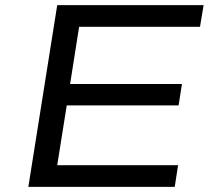

<svg xmlns="http://www.w3.org/2000/svg" viewBox="-20 -725 826 745"><path d="M90 0 202 -705H770L756 -621H287L252 -399H686L673 -316H239L202 -84H671L658 0Z"/></svg>

Font: Nunito Sans 7pt Expanded
Style: Italic
Weight: 400
Width: 7
Italic angle: -9°
Designer: Vernon Adams
Foundry: Vernon Adams
Version: Version 3.101;gftools[0.9.27]